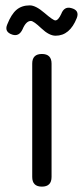

<svg xmlns="http://www.w3.org/2000/svg" viewBox="-20 -695 312 715"><path d="M187 -562Q163 -562 134 -589.5Q105 -617 95 -617Q77 -617 64 -586Q51 -558 26 -566Q-5 -576 7 -604Q22 -642 41.5 -658.5Q61 -675 91 -675Q113 -675 145.5 -647Q178 -619 186 -619Q197 -619 208 -643Q219 -672 245 -665Q277 -657 266 -628Q240 -562 187 -562ZM100 -36V-458Q100 -494 136 -494Q172 -494 172 -458V-36Q172 0 136 0Q100 0 100 -36Z"/></svg>

Font: Jura SemiBold
Style: Regular
Weight: 600
Designer: Daniel Johnson, Alexei Vanyashin
Foundry: Daniel Johnson
Version: Version 5.103